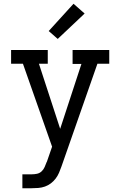

<svg xmlns="http://www.w3.org/2000/svg" viewBox="-20 -786 640 1021"><path d="M99 215V141H148Q163 141 177 138Q191 135 201.5 125Q212 115 217.5 102Q223 89 228 76V75H229L257 -6L102 -447H39V-520H234V-447H187L300 -101L413 -446H366V-520H561V-447H498L307 99Q301 116 294 132.5Q287 149 276 163.5Q265 178 250.5 189Q236 200 219 206Q202 212 184 213.5Q166 215 148 215ZM287 -579 239 -621 371 -766 430 -714Z"/></svg>

Font: Iosevka HT Extended
Style: Regular
Weight: 400
Width: 7
Monospace: yes
Designer: Belleve Invis
Foundry: Belleve Invis
Version: Version 32.3.0; ttfautohint (v1.8.4)